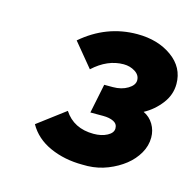

<svg xmlns="http://www.w3.org/2000/svg" viewBox="-65 -773 504 494"><g transform="rotate(15 187.0 -525.5)"><path d="M49 -345ZM347 -458Q347 -436 335.5 -416Q324 -396 305 -381Q286 -366 261 -356Q236 -346 208 -345H194Q146 -345 107 -362.5Q68 -380 49 -414Q67 -428 85.5 -441.5Q104 -455 122 -469Q148 -429 201 -429Q222 -429 237 -437Q252 -445 252 -457Q252 -469 241 -474.5Q230 -480 213 -480H179Q183 -500 187 -519Q191 -538 195 -558H218Q241 -558 257.5 -568Q274 -578 274 -591Q274 -605 260.5 -613.5Q247 -622 230 -622Q187 -622 149 -587Q136 -603 123 -618.5Q110 -634 97 -650Q162 -706 244 -706Q299 -706 336.5 -679Q374 -652 374 -608Q374 -579 355.5 -555Q337 -531 311 -517Q328 -509 337.5 -493Q347 -477 347 -458Z"/></g></svg>

Font: Rosa Sans Black
Style: Italic
Weight: 900
Italic angle: -12°
Designer: Pentagram / MCKL
Foundry: Pentagram / MCKL
Version: Version 1.005;September 16, 2019;FontCreator 11.5.0.2425 64-